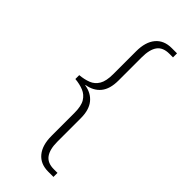

<svg xmlns="http://www.w3.org/2000/svg" viewBox="-283 -804 979 979"><g transform="rotate(45 207.0 -314.5)"><path d="M307 131Q251 131 220.5 94Q190 57 190 -10V-175Q190 -225 174.5 -250.5Q159 -276 132 -287Q105 -298 71 -301V-329Q105 -332 132 -342.5Q159 -353 174.5 -379Q190 -405 190 -455V-620Q190 -687 220.5 -723.5Q251 -760 307 -760H345V-731H319Q273 -731 252.5 -703Q232 -675 232 -618V-451Q232 -390 205 -357Q178 -324 129 -316V-314Q178 -306 205 -272.5Q232 -239 232 -179V-10Q232 45 252.5 73.5Q273 102 319 102H345V131Z"/></g></svg>

Font: Noto Serif Armenian ExtraLight
Style: Regular
Weight: 250
Version: Version 2.007